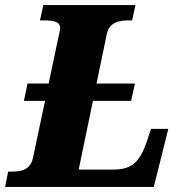

<svg xmlns="http://www.w3.org/2000/svg" viewBox="-44 -734 697 754"><path d="M-24 0H560L617 -228H549L536 -188C506 -97 475 -68 399 -68H265L321 -338H471L486 -406H335L375 -598C384 -646 422 -654 463 -654H475L488 -714H126L113 -654H126C165 -654 192 -650 192 -624C192 -615 189 -603 185 -586L147 -406H64L50 -338H133L85 -112C75 -67 39 -60 1 -60H-12Z"/></svg>

Font: Noto Serif SemiCondensed Black
Style: Italic
Weight: 900
Width: 4
Italic angle: -12°
Designer: Monotype Design Team
Foundry: Monotype Imaging Inc.
Version: Version 2.014